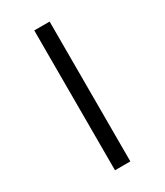

<svg xmlns="http://www.w3.org/2000/svg" viewBox="-245 -931 1041 1213"><g transform="rotate(-30 275.0 -325.0)"><path d="M219 185V-835H331V185Z"/></g></svg>

Font: Lode
Style: Bold
Weight: 700
Monospace: yes
Designer: Belleve Invis
Foundry: Belleve Invis
Version: Version 29.2.0; ttfautohint (v1.8.3)